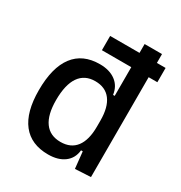

<svg xmlns="http://www.w3.org/2000/svg" viewBox="-174 -856 933 990"><g transform="rotate(30 293.0 -361.0)"><path d="M225.6 -594.7V-679.7H555.7V-594.7ZM253.4 9.8Q151.9 9.8 99.4 -57.1Q46.9 -124 46.9 -253.9Q46.9 -388.7 99.4 -458Q151.9 -527.3 253.4 -527.3Q311.5 -527.3 347.9 -500Q384.3 -472.7 390.6 -423.8H430.7L400.4 -276.4Q400.4 -356.4 368.9 -397.9Q337.4 -439.5 276.4 -439.5Q213.9 -439.5 181.6 -392.6Q149.4 -345.7 149.4 -253.9Q149.4 -167 181.6 -122.6Q213.9 -78.1 276.4 -78.1Q337.4 -78.1 368.9 -119.6Q400.4 -161.1 400.4 -241.2L435.5 -93.8H390.6Q385.7 -44.9 349.4 -17.6Q313 9.8 253.4 9.8ZM411.1 4.9 400.4 -96.7V-732.4H503.9V0Z"/></g></svg>

Font: Cascadia Mono PL
Style: Regular
Weight: 400
Monospace: yes
Designer: Aaron Bell
Foundry: Saja Typeworks
Version: Version 2102.003